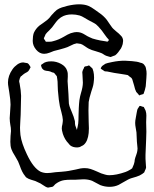

<svg xmlns="http://www.w3.org/2000/svg" viewBox="-20 -821 714 892"><path d="M470 -525Q477 -528 502 -533Q531 -539 560 -539Q571 -539 593 -537Q619 -535 631 -530Q641 -528 643 -526Q646 -525 650 -520Q654 -515 656 -511Q657 -508 658 -504Q659 -500 659 -498Q661 -492 661 -478Q661 -465 660 -458L657 -420Q653 -400 649 -391Q649 -390 648 -387.5Q647 -385 646 -384Q645 -383 632 -380Q630 -378 627 -378Q625 -379 623 -383L613 -394Q607 -405 603 -424L597 -444Q595 -453 592 -457Q590 -460 586.5 -462Q583 -464 581 -466Q576 -471 574 -472L564 -474L539 -478Q514 -481 477 -489Q469 -489 466 -490Q463 -492 460 -494Q457 -496 454 -498Q453 -499 451 -500Q449 -501 448 -503Q447 -504 454 -514Q457 -516 461 -519Q465 -522 470 -525ZM171 -518Q171 -521 179 -525Q191 -536 218 -536Q242 -536 264 -524Q286 -512 292 -492Q296 -481 295 -465.5Q294 -450 294 -444L298 -384Q299 -375 299 -362Q299 -349 300 -340Q302 -328 307 -316.5Q312 -305 313 -302L322 -279Q327 -263 328 -258Q328 -254 328.5 -246Q329 -238 332 -232L336 -221Q337 -220 336.5 -219Q336 -218 337 -218Q338 -218 338 -221L341 -234Q344 -246 344.5 -263.5Q345 -281 345 -289Q345 -297 346 -318.5Q347 -340 349 -356Q352 -375 356 -388Q365 -417 365 -437Q365 -447 364 -456.5Q363 -466 363 -476Q363 -478 362.5 -482Q362 -486 363 -489Q364 -495 370 -505Q370 -508 372 -510Q373 -512 378 -513Q383 -514 385 -514Q391 -517 394 -517Q396 -516 404 -508Q410 -502 410 -502Q411 -500 414 -489Q417 -476 417 -461Q417 -452 415 -436Q414 -426 410 -413.5Q406 -401 404 -395Q394 -363 392 -347Q391 -334 391 -308Q391 -272 392 -255Q393 -245 393 -225Q393 -210 392 -203Q388 -165 370 -149Q367 -146 364.5 -145Q362 -144 360 -143Q358 -142 355.5 -140.5Q353 -139 351 -138Q343 -136 338 -136Q319 -136 307 -145Q304 -147 302 -150Q300 -153 298 -155Q281 -172 272 -199Q267 -217 267 -223Q267 -234 270 -244Q272 -256 272 -264Q271 -279 265.5 -299Q260 -319 258 -328Q253 -352 249 -400Q248 -408 248 -424Q248 -444 246 -454L244 -467Q243 -469 241.5 -470Q240 -471 239 -473Q237 -475 235 -478Q233 -481 230 -483L222 -485Q213 -490 204 -491Q201 -491 195.5 -492Q190 -493 187 -494Q180 -497 175 -504Q175 -505 172.5 -510.5Q170 -516 171 -518ZM656 -83Q656 -75 657 -66.5Q658 -58 658 -51Q658 -49 658.5 -46Q659 -43 658 -40Q658 -38 656.5 -35Q655 -32 654 -30Q651 -22 650 -20L641 -13Q630 -5 613.5 0Q597 5 590 7Q579 10 554 25L531 38Q512 47 489 47Q467 47 446 39Q437 35 426 28.5Q415 22 408 19Q390 12 368 12Q358 12 348.5 13Q339 14 330 14Q325 14 308.5 14Q292 14 278 16Q258 19 239 33Q236 35 231.5 40.5Q227 46 223 47Q220 48 214.5 48.5Q209 49 206 50Q206 50 204 50.5Q202 51 201 50Q199 50 196 48.5Q193 47 191 46Q185 43 176 36.5Q167 30 161 28Q147 21 144 20Q138 18 124.5 14Q111 10 103 4Q100 2 98.5 -0.5Q97 -3 96 -4Q83 -19 72 -51L64 -71L51 -94Q37 -116 33 -128Q28 -142 28 -162Q28 -174 29 -189Q30 -204 31 -212Q31 -228 28 -241Q27 -246 26 -255.5Q25 -265 25 -272Q25 -282 27 -302Q29 -324 29 -335Q29 -355 23 -393Q22 -401 19.5 -414.5Q17 -428 17 -438Q17 -469 38 -499Q47 -512 60.5 -521.5Q74 -531 88 -531Q91 -531 99 -529Q101 -529 105.5 -528Q110 -527 111 -525Q113 -524 115 -520.5Q117 -517 118 -516Q119 -515 120 -513Q121 -511 122 -508L118 -501Q117 -499 115.5 -496Q114 -493 111 -490Q108 -487 105 -485.5Q102 -484 100 -483Q92 -479 82 -470Q81 -468 79 -467.5Q77 -467 76 -465Q72 -460 69 -445Q69 -440 71 -434Q72 -425 76 -402Q78 -384 78 -376Q78 -346 76 -288Q76 -279 74.5 -260.5Q73 -242 73 -228Q73 -216 75 -194Q80 -156 105 -104Q135 -40 169 -23Q184 -17 199 -17Q212 -17 238 -21Q256 -23 265 -23Q289 -25 299 -27Q301 -27 330 -33Q355 -40 373 -40Q388 -40 400.5 -36Q413 -32 431 -24Q451 -14 468 -10Q477 -7 488 -7Q520 -7 563 -22Q572 -25 587 -34L594 -39L597 -46Q601 -54 602 -58Q604 -63 605 -69.5Q606 -76 606 -79Q608 -88 612.5 -100Q617 -112 618 -120Q620 -131 618 -142Q618 -147 617 -152.5Q616 -158 616 -163L614 -206Q613 -214 610.5 -227Q608 -240 608 -250Q608 -260 611 -274.5Q614 -289 615 -297Q616 -301 617 -307Q618 -313 620 -316L626 -325Q628 -329 629 -329H630Q634 -329 640 -326L648 -324L652 -316Q657 -307 657 -305Q660 -296 660 -284L659 -253L660 -209L659 -174L658 -150Q658 -134 656 -102ZM515 -564Q514 -563 504 -560L494 -556L486 -558Q476 -561 473 -562Q469 -563 454 -573Q445 -577 425 -583Q405 -588 392 -595Q386 -598 374 -606.5Q362 -615 355 -617L342 -619Q340 -619 338 -619.5Q336 -620 334 -619Q332 -619 323 -616Q315 -613 308 -609Q301 -605 293 -602Q283 -598 257 -591Q239 -587 230 -584Q225 -582 211 -576.5Q197 -571 185 -571Q164 -571 148 -590Q132 -609 132 -631Q132 -653 137 -668Q146 -688 163 -702L180 -714L199 -728Q209 -736 219 -750Q235 -768 244 -775Q254 -782 267.5 -786.5Q281 -791 294 -794Q324 -801 348 -801Q372 -801 390 -794Q404 -788 419 -777Q434 -766 440 -762Q461 -748 476 -729Q482 -721 489 -710Q496 -699 501 -693Q506 -687 511 -683Q516 -679 520 -675Q533 -665 541 -656Q547 -650 548 -647Q552 -640 552 -631Q552 -626 550 -616Q546 -603 542 -596Q536 -587 529 -578Q522 -569 515 -564ZM426 -708Q419 -713 408 -718.5Q397 -724 390 -728Q384 -731 372 -738.5Q360 -746 350 -749Q332 -754 314 -754Q285 -754 266 -742Q252 -734 239.5 -717.5Q227 -701 222 -694L208 -679Q198 -670 192 -662L186 -648Q186 -647 184.5 -645.5Q183 -644 184 -643Q184 -641 186 -638Q188 -635 189 -634Q193 -627 193 -627H196H207Q221 -627 228 -630Q252 -636 276 -650Q279 -652 293.5 -660Q308 -668 325 -671L336 -672Q347 -672 356 -669Q365 -666 376 -659Q387 -652 394 -649Q409 -641 426 -637.5Q443 -634 446 -633L471 -629Q472 -629 475.5 -628Q479 -627 480 -628Q481 -628 482.5 -630Q484 -632 486 -635Q486 -637 477 -646Q473 -652 465.5 -661.5Q458 -671 453 -679Q435 -701 426 -708Z"/></svg>

Font: Rubik-Burned
Style: Regular
Weight: 400
Designer: NaN (generative design), Hubert & Fischer (Rubik source font outlines)
Foundry: NaN, Hubert & Fischer
Version: Version 1.000